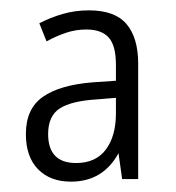

<svg xmlns="http://www.w3.org/2000/svg" viewBox="-20 -742 340 371"><path d="M152 -722Q202 -722 224.5 -695.5Q247 -669 247 -619V-396H216L209 -446Q179 -391 117 -391Q77 -391 53.5 -415Q30 -439 30 -483Q30 -532 63 -555Q96 -578 160 -583L204 -586V-617Q204 -654 190 -669.5Q176 -685 147 -685Q126 -685 107 -678.5Q88 -672 70 -662L56 -697Q77 -708 101 -715Q125 -722 152 -722ZM168 -550Q118 -547 95.5 -532.5Q73 -518 73 -483Q73 -427 127 -427Q165 -427 184.5 -453Q204 -479 204 -523V-553Z"/></svg>

Font: Noto Sans Gurmukhi Condensed Light
Style: Regular
Weight: 300
Width: 3
Designer: Jelle Bosma - Monotype Design Team
Foundry: Monotype Imaging Inc.
Version: Version 2.004; ttfautohint (v1.8.4.7-5d5b)